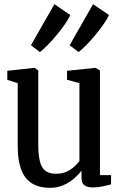

<svg xmlns="http://www.w3.org/2000/svg" viewBox="-20 -890 576 921"><path d="M425 9Q398.5 9 384.8 -1.2Q371 -11.5 371 -38V-71.5Q356.5 -52 334.8 -33.2Q313 -14.5 284.2 -1.8Q255.5 11 220 11Q141.5 11 103.2 -37.2Q65 -85.5 65 -190V-491L15 -507V-550.5L144.5 -564.5H146L163.5 -552V-197.5Q163.5 -148.5 171 -117.2Q178.5 -86 197 -71.2Q215.5 -56.5 248.5 -56.5Q277.5 -56.5 298.8 -66.2Q320 -76 335.5 -90Q351 -104 361 -117.5V-491L301.5 -507.5V-550.5L436 -564.5H438.5L459.5 -552V-50H513L512.5 -5.5Q497 -1.5 473.8 3.8Q450.5 9 425 9ZM356.5 -640.5 314 -673 426.5 -870 502.5 -818Q494 -798 476.2 -772.8Q458.5 -747.5 437 -721.5Q415.5 -695.5 394.2 -674.2Q373 -653 357.5 -640.5ZM171 -640.5 128.5 -673 241 -870 317 -818Q308.5 -798 290.8 -772.8Q273 -747.5 251.5 -721.5Q230 -695.5 208.8 -674.2Q187.5 -653 172 -640.5Z"/></svg>

Font: Merriweather 24pt SemiCondensed
Style: Regular
Weight: 400
Width: 4
Designer: Eben Sorkin
Foundry: Eben Sorkin
Version: Version 2.100